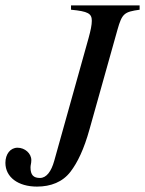

<svg xmlns="http://www.w3.org/2000/svg" viewBox="-26 -673 537 711"><path d="M491 -653H237V-637C300 -631 314 -623 314 -596C314 -581 310 -561 302 -532L175 -78C164 -38 146 -14 122 -14C98 -14 87 -25 87 -53C87 -62 90 -68 90 -80C90 -105 66 -126 39 -126C12 -126 -6 -102 -6 -70C-6 -17 41 18 111 18C162 18 206 1 235 -37C261 -71 285 -120 306 -196L409 -563C426 -623 434 -629 491 -637Z"/></svg>

Font: XITS
Style: Italic
Weight: 400
Italic angle: -16.33°
Designer: MicroPress Inc., with final additions and corrections provided by Coen Hoffman, Elsevier (retired)
Version: Version 1.302